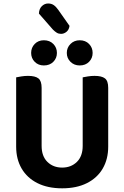

<svg xmlns="http://www.w3.org/2000/svg" viewBox="-20 -1042 699 1079"><path d="M329.3 16.3Q248.3 16.3 190.4 -12.9Q132.4 -42 101.6 -94.8Q70.8 -147.6 70.8 -217.9V-286.1H213.9V-222.3Q213.9 -164.1 246.5 -132.1Q279.1 -100.2 329.3 -100.2Q379.4 -100.2 412.1 -132.1Q444.7 -164.1 444.7 -222.3V-286.1H588.1V-217.9Q588.1 -147.6 557.3 -94.8Q526.5 -42 468.5 -12.9Q410.6 16.3 329.3 16.3ZM213.9 -254.3H70.8V-607.3Q80.5 -609.3 99.5 -612.5Q118.6 -615.6 137.2 -615.6Q177.7 -615.6 195.8 -601.5Q213.9 -587.4 213.9 -548.3ZM588.1 -253H444.7V-607.3Q454.3 -609.3 473.4 -612.5Q492.5 -615.6 511.1 -615.6Q551.5 -615.6 569.8 -601.5Q588.1 -587.4 588.1 -548.3ZM299.9 -744.6Q299.9 -715 279.6 -694.6Q259.3 -674.2 226.5 -674.2Q195.2 -674.2 175.1 -694.6Q155 -715 155 -744.6Q155 -774.2 175.1 -795Q195.2 -815.7 226.5 -815.7Q259.3 -815.7 279.6 -795Q299.9 -774.2 299.9 -744.6ZM500.6 -744.6Q500.6 -715 480.5 -694.6Q460.4 -674.2 427.9 -674.2Q396.9 -674.2 376.1 -694.6Q355.4 -715 355.4 -744.6Q355.4 -774.2 376.1 -795Q396.9 -815.7 427.9 -815.7Q460.4 -815.7 480.5 -795Q500.6 -774.2 500.6 -744.6ZM277.5 -875.6 198.8 -965.6Q199.8 -992.5 215.2 -1007.5Q230.7 -1022.4 250.3 -1022.4Q268.9 -1022.4 282 -1013.3Q295.1 -1004.2 306.7 -987.6L370.8 -896.6Q367.5 -874.3 353.4 -863Q339.3 -851.7 323 -851.7Q309.7 -851.7 299.2 -858Q288.8 -864.3 277.5 -875.6Z"/></svg>

Font: Baloo Tamma 2
Style: Regular
Weight: 400
Designer: Divya Kowshik, Shuchita Grover and Ek Type
Foundry: Ek Type
Version: Version 1.700